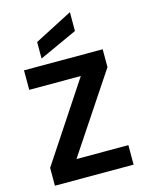

<svg xmlns="http://www.w3.org/2000/svg" viewBox="-139 -1040 853 1122"><g transform="rotate(-15 288.0 -478.5)"><path d="M212 -118H526V0H50V-108L362 -580H50V-698H526V-590ZM397 -843 167 -738V-838L397 -957Z"/></g></svg>

Font: MSTAGE SemiBold
Style: Regular
Weight: 600
Designer: Ninad Kale (Devanagari), Jonny Pinhorn (Latin)
Foundry: Indian Type Foundry
Version: 4.004